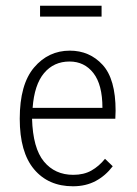

<svg xmlns="http://www.w3.org/2000/svg" viewBox="-20 -641 478 671"><path d="M235 10Q149 10 99 -49.5Q49 -109 49 -226Q49 -346 99 -405Q149 -464 224 -464Q293 -464 338.5 -414.5Q384 -365 384 -254Q384 -246 383.5 -240Q383 -234 383 -226H92Q95 -123 133.5 -76.5Q172 -30 236 -30Q273 -30 299.5 -45Q326 -60 347 -86L374 -60Q349 -27 314.5 -8.5Q280 10 235 10ZM94 -264H338Q338 -345 306.5 -385.5Q275 -426 223 -426Q168 -426 134 -385.5Q100 -345 94 -264ZM120 -583V-621H335V-583Z"/></svg>

Font: Inconsolata SemiCondensed Light
Style: Regular
Weight: 300
Width: 4
Monospace: yes
Designer: Raph Levien, Cyreal, Brenton Simpson
Foundry: Raph Levien, Cyreal, Google
Version: Version 3.100; ttfautohint (v1.8.4.7-5d5b)